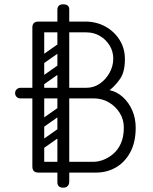

<svg xmlns="http://www.w3.org/2000/svg" viewBox="-20 -800 709 890"><path d="M158 0Q130 0 130 -28V-344H74Q64 -344 57 -351Q50 -358 50 -368Q50 -379 57.5 -386Q65 -393 75 -393H130V-672Q130 -700 158 -700H375Q426 -700 467.5 -677.5Q509 -655 534 -615.5Q559 -576 559 -526Q559 -467 537 -435Q515 -403 488 -382Q522 -375 549.5 -350Q577 -325 593 -288.5Q609 -252 609 -208Q609 -141 584 -94.5Q559 -48 517.5 -24Q476 0 425 0ZM185 -50H414Q434 -50 457.5 -58.5Q481 -67 503.5 -85.5Q526 -104 540 -134.5Q554 -165 554 -209Q554 -246 535 -276.5Q516 -307 484.5 -325.5Q453 -344 414 -344H185ZM185 -393H380Q415 -393 443 -412.5Q471 -432 488 -463Q505 -494 505 -528Q505 -562 488 -589.5Q471 -617 443 -633.5Q415 -650 380 -650H185ZM273 70Q246 70 246 44Q246 -22 246 -102Q246 -182 246 -268.5Q246 -355 246 -441.5Q246 -528 246 -608Q246 -688 246 -754Q246 -780 273 -780Q301 -780 301 -756V42Q301 54 294 62Q287 70 273 70ZM275 -496Q280 -489 278.5 -482Q277 -475 272 -471L178 -405Q165 -396 155 -409Q144 -425 158 -434L252 -500Q265 -509 275 -496ZM275 -594Q280 -587 278.5 -580Q277 -573 272 -569L178 -503Q165 -494 155 -507Q144 -523 158 -532L252 -598Q265 -607 275 -594ZM168 -298Q150 -298 150 -316V-648Q150 -664 168 -664Q185 -664 185 -647V-315Q185 -298 168 -298ZM264 -298Q246 -298 246 -316V-648Q246 -664 264 -664Q281 -664 281 -647V-315Q281 -298 264 -298ZM275 -201Q280 -194 278.5 -187Q277 -180 272 -176L178 -110Q165 -101 155 -114Q144 -130 158 -139L252 -205Q265 -214 275 -201ZM275 -299Q280 -292 278.5 -285Q277 -278 272 -274L178 -208Q165 -199 155 -212Q144 -228 158 -237L252 -303Q265 -312 275 -299ZM168 -3Q150 -3 150 -21V-353Q150 -369 168 -369Q185 -369 185 -352V-20Q185 -3 168 -3ZM264 -3Q246 -3 246 -21V-353Q246 -369 264 -369Q281 -369 281 -352V-20Q281 -3 264 -3Z"/></svg>

Font: Agu Display Uzo
Style: Regular
Weight: 400
Designer: Oluwaseun Badejo
Version: Version 1.103